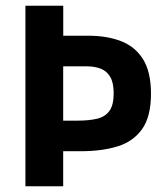

<svg xmlns="http://www.w3.org/2000/svg" viewBox="-20 -647 573 667"><path d="M68.3 0V-627H199.7V-469.2L174.8 -522.9H286.8Q351.9 -522.9 400.8 -503.9Q449.8 -484.9 477.1 -441Q504.5 -397 504.5 -321.5Q504.5 -242.3 473.9 -198.9Q443.3 -155.5 388.8 -138.6Q334.2 -121.7 261.4 -121.7H174.3L199.5 -182V0ZM199.5 -188.8 174.3 -227.9H250.2Q289.5 -227.9 317.4 -234.6Q345.2 -241.2 360.1 -261.6Q374.9 -282 374.9 -323.1Q374.9 -358.8 363.3 -379.2Q351.7 -399.6 330.6 -408.1Q309.5 -416.6 280.9 -416.6H174.3L199.5 -464.3Z"/></svg>

Font: Anaheim
Style: Regular
Weight: 400
Designer: Vernon Adams
Foundry: Vernon Adams
Version: Version 2.001